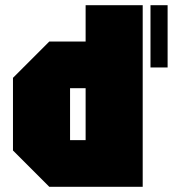

<svg xmlns="http://www.w3.org/2000/svg" viewBox="-20 -720 666 740"><path d="M530 -700V0H170L30 -140V-420L170 -560H310V-700ZM250 -180H310V-380H250ZM560 -460V-700H626V-460Z"/></svg>

Font: Tektur Condensed Black
Style: Regular
Weight: 900
Width: 3
Designer: Adam Jagosz
Foundry: Adam Jagosz
Version: Version 1.005;gftools[0.9.30]